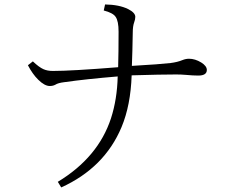

<svg xmlns="http://www.w3.org/2000/svg" viewBox="-20 -801 1040 853"><path d="M504.9 -502.4Q506.8 -566.4 506.8 -660.2Q506.8 -707.5 493.7 -726.1Q482.4 -743.7 440.9 -754.4L446.8 -781.2Q509.3 -780.3 549.3 -760.7Q581.1 -744.6 581.1 -726.1Q581.1 -715.3 576.2 -702.1Q569.8 -684.6 569.8 -656.2Q568.4 -568.8 565.9 -508.3Q691.9 -515.6 737.8 -521Q768.6 -524.9 791 -534.2Q805.2 -540 819.8 -540Q846.7 -540 874 -523.4Q898.9 -507.8 898.9 -490.2Q898.9 -465.3 860.8 -465.3Q837.9 -465.3 806.2 -468.3Q784.7 -470.2 762.7 -470.2Q694.8 -470.2 564.9 -466.3Q560.5 -333.5 520 -236.3Q444.3 -55.7 252 31.7L236.8 6.8Q416 -101.6 473.1 -275.4Q500.5 -360.4 502.9 -461.4Q362.3 -449.7 266.1 -436Q237.8 -432.6 226.1 -424.8Q215.3 -418.9 201.2 -418.9Q178.2 -418.9 149.9 -446.8Q124.5 -471.7 104 -511.2L126 -528.3Q153.3 -502.4 172.9 -493.7Q190.4 -485.8 214.8 -485.8Q297.4 -485.8 504.9 -502.4Z"/></svg>

Font: I.Ming
Style: Regular
Weight: 400
Designer: Ichiten Fonts Project
Version: Version 5.10 Mar 24, 2018